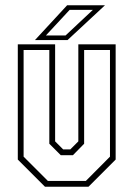

<svg xmlns="http://www.w3.org/2000/svg" viewBox="-20 -708 506 728"><path d="M150.5 0 47.5 -103V-540H189V-172L219.5 -141.5H246.5L277 -172V-540H418.5V-103L315.5 0ZM161.5 -22H305.5L397 -114V-518.5H299V-163L256.5 -119.5H210.5L167 -163V-518.5H69.5V-114ZM112.5 -556 234.5 -688H378L236 -556ZM154 -573.5H228.5L332 -670.5H244Z"/></svg>

Font: Tourney Condensed ExtraLight
Style: Regular
Weight: 200
Width: 3
Designer: Tyler Finck
Foundry: Etcetera Type Co
Version: Version 1.010; ttfautohint (v1.8.3)